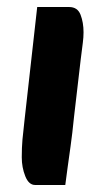

<svg xmlns="http://www.w3.org/2000/svg" viewBox="-20 -511 301 547"><path d="M80 16Q62 16 52 -9Q42 -34 42 -63Q42 -91 44 -113.5Q46 -136 50 -170L86 -491H177Q201 -491 209.5 -469Q218 -447 218 -419Q218 -405 216 -389.5Q214 -374 210 -342L191 -179Q186 -129 181 -94Q176 -59 172.5 -33Q169 -7 166 16Z"/></svg>

Font: Alkatra SemiBold
Style: Regular
Weight: 600
Designer: Suman Bhandary
Version: Version 1.100;gftools[0.9.22]